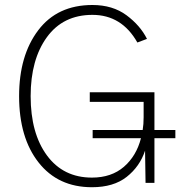

<svg xmlns="http://www.w3.org/2000/svg" viewBox="-20 -743 732 780"><path d="M57.6 -352.5Q57.6 -517.6 135.3 -620.1Q212.9 -722.7 355.5 -722.7Q437.5 -722.7 493.7 -681.2Q549.8 -639.6 577.1 -585L538.1 -570.3Q474.6 -682.6 355.5 -682.6Q236.3 -682.6 170.4 -591.8Q104.5 -501 104.5 -352.5Q104.5 -201.2 170.9 -111.3Q237.3 -21.5 353.5 -21.5Q432.6 -21.5 483.4 -65.4Q534.2 -109.4 552.7 -181.6H356.4V-214.8H559.6Q563.5 -238.3 563.5 -266.6V-329.1H344.7V-368.2H607.4V-214.8H692.4V-181.6H607.4V0H571.3L569.3 -130.9Q547.9 -66.4 494.6 -24.4Q441.4 17.6 353.5 17.6Q215.8 17.6 136.7 -83Q57.6 -183.6 57.6 -352.5Z"/></svg>

Font: Gothic A1 ExtraLight
Style: Regular
Weight: 275
Designer: HanYang I&C Co.,Ltd.
Foundry: HanYang I&C Co.,Ltd.
Version: Version 2.50